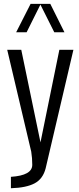

<svg xmlns="http://www.w3.org/2000/svg" viewBox="-20 -848 419 1014"><path d="M65.4 -677.7 141.6 -827.6H245.6L320.3 -677.7H266.6L193.4 -823.7L120.6 -677.7ZM150.4 22.5Q150.4 -13.2 145 -46.9L18.1 -585H92.3L193.8 -96.2L293.5 -585H367.7L221.2 40.5Q207 96.7 163.1 120.1Q119.1 143.6 39.1 146H37.6V85.9Q150.4 78.6 150.4 22.5Z"/></svg>

Font: Oswald-Light
Style: Light
Weight: 300
Designer: vernon adams
Foundry: vernon adams
Version: Version ; ttfautohint (v0.92.18-e454-dirty) -l 8 -r 50 -G 20